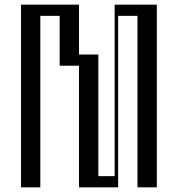

<svg xmlns="http://www.w3.org/2000/svg" viewBox="-20 -804 763 824"><path d="M70 -784H319V-570H402V-48H472V-784H653V0H570V-736H487V0H319V-522H236V-736H153V0H70Z"/></svg>

Font: Facade Sud
Style: Regular
Weight: 100
Designer: Éléonore Fines
Foundry: Velvetyne Type Foundry
Version: Version 1.001;Glyphs 3.2 (3202)